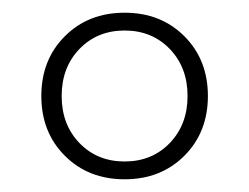

<svg xmlns="http://www.w3.org/2000/svg" viewBox="-20 -730 392 302"><path d="M45 -579Q45 -636 82 -673Q119 -710 176 -710Q233 -710 270 -673Q307 -636 307 -579Q307 -522 270 -485Q233 -448 176 -448Q119 -448 82 -485Q45 -522 45 -579ZM77 -579Q77 -534 105 -505Q133 -476 176 -476Q219 -476 247 -505Q275 -534 275 -579Q275 -624 247 -653Q219 -682 176 -682Q133 -682 105 -653Q77 -624 77 -579Z"/></svg>

Font: Aboreto
Style: Regular
Weight: 400
Designer: Dominik Jáger
Foundry: Dominik Jáger
Version: Version 1.001; ttfautohint (v1.8.4.7-5d5b)